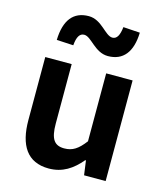

<svg xmlns="http://www.w3.org/2000/svg" viewBox="-123 -925 884 1032"><g transform="rotate(15 318.5 -409.5)"><path d="M245 14C322 14 376 -23 424 -80H428L439 0H559V-560H412V-182C374 -132 344 -112 298 -112C244 -112 220 -142 220 -229V-560H73V-210C73 -70 125 14 245 14ZM396 -652C481 -652 527 -710 530 -818L437 -824C432 -778 419 -754 394 -754C353 -754 316 -833 243 -833C157 -833 112 -775 109 -665L202 -660C206 -708 220 -730 245 -730C285 -730 323 -652 396 -652Z"/></g></svg>

Font: Genne Gothic Bold
Style: Regular
Weight: 700
Designer: Ryoko NISHIZUKA (kana & ideographs); Paul D. Hunt (Latin, Greek & Cyrillic); Wenlong ZHANG (bopomofo); Sandoll Communica
Foundry: Adobe Systems Incorporated
Version: Version 1.004;PS 1.004;hotconv 16.6.51;makeotf.lib2.5.65220